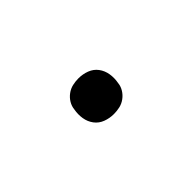

<svg xmlns="http://www.w3.org/2000/svg" viewBox="-2 -592 503 503"><g transform="rotate(-45 250.0 -340.0)"><path d="M250 -274Q234 -274 219.5 -279.5Q205 -285 196 -297Q187 -309 184.5 -324.5Q182 -340 185 -356Q186 -367 192 -377Q198 -387 207.5 -394Q217 -401 228 -403.5Q239 -406 250 -406Q266 -406 280.5 -400.5Q295 -395 304 -383Q313 -371 315.5 -355.5Q318 -340 315 -324Q314 -313 308 -303Q302 -293 292.5 -286Q283 -279 272 -276.5Q261 -274 250 -274Z"/></g></svg>

Font: Iosevka Light
Style: Italic
Weight: 300
Italic angle: -9°
Monospace: yes
Designer: Belleve Invis
Foundry: Belleve Invis
Version: Version 32.5.0; ttfautohint (v1.8.4)